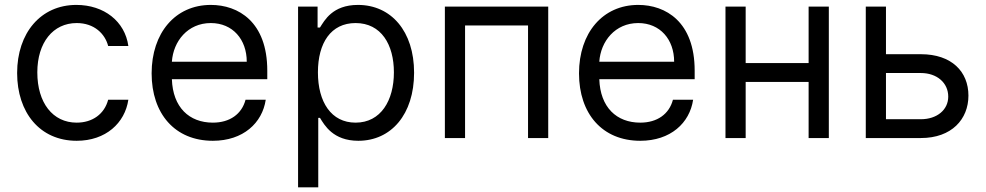

<svg xmlns="http://www.w3.org/2000/svg" viewBox="-20 -573 4091 797"><path d="M298.3 11.4C419 11.4 498.6 -62.5 512.8 -159.1H429C413.4 -99.4 363.6 -63.9 298.3 -63.9C198.9 -63.9 134.9 -146.3 134.9 -272.7C134.9 -396.3 200.3 -477.3 298.3 -477.3C372.2 -477.3 416.2 -431.8 429 -382.1H512.8C498.6 -484.4 411.9 -552.6 296.9 -552.6C149.1 -552.6 51.1 -436.1 51.1 -269.9C51.1 -106.5 144.9 11.4 298.3 11.4Z M863.6 11.4C989.3 11.4 1068.9 -62.5 1083.1 -159.1H999.3C983.7 -99.4 933.9 -63.9 863.6 -63.9C765.3 -63.9 697.4 -127.5 693.5 -244.3H1089.5V-279.8C1089.5 -483 968.8 -552.6 855.1 -552.6C707.4 -552.6 609.4 -436.1 609.4 -268.5C609.4 -100.9 706 11.4 863.6 11.4ZM693.5 -316.8C699.2 -401.6 759.2 -477.3 855.1 -477.3C946 -477.3 1004.3 -409.1 1004.3 -316.8Z M1217.3 204.5H1301.1V-83.8H1308.2C1326.7 -54 1362.2 11.4 1467.3 11.4C1603.7 11.4 1698.9 -98 1698.9 -271.3C1698.9 -443.2 1603.7 -552.6 1465.9 -552.6C1359.4 -552.6 1326.7 -487.2 1308.2 -458.8H1298.3V-545.5H1217.3ZM1299.7 -272.7C1299.7 -394.9 1353.7 -477.3 1456 -477.3C1562.5 -477.3 1615.1 -387.8 1615.1 -272.7C1615.1 -156.2 1561.1 -63.9 1456 -63.9C1355.1 -63.9 1299.7 -149.1 1299.7 -272.7Z M1826.7 0H1910.5V-467.3H2171.9V0H2255.7V-545.5H1826.7Z M2637.8 11.4C2763.5 11.4 2843 -62.5 2857.2 -159.1H2773.4C2757.8 -99.4 2708.1 -63.9 2637.8 -63.9C2539.4 -63.9 2471.6 -127.5 2467.7 -244.3H2863.6V-279.8C2863.6 -483 2742.9 -552.6 2629.3 -552.6C2481.5 -552.6 2383.5 -436.1 2383.5 -268.5C2383.5 -100.9 2480.1 11.4 2637.8 11.4ZM2467.7 -316.8C2473.4 -401.6 2533.4 -477.3 2629.3 -477.3C2720.2 -477.3 2778.4 -409.1 2778.4 -316.8Z M3075.3 -545.5H2991.5V0H3075.3V-233H3336.6V0H3420.5V-545.5H3336.6V-311.1H3075.3Z M3573.9 0H3802.6C3930.4 0 4000 -78.1 4000 -176.1C4000 -275.6 3930.4 -348 3802.6 -348H3657.7V-545.5H3573.9ZM3657.7 -78.1V-269.9H3802.6C3869 -269.9 3916.2 -229.4 3916.2 -171.9C3916.2 -116.8 3869 -78.1 3802.6 -78.1Z"/></svg>

Font: Margiela Sans
Style: Regular
Weight: 400
Designer: Stefan Endress, Andreas Faust
Version: Version 1.100;FEAKit 1.0